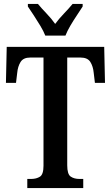

<svg xmlns="http://www.w3.org/2000/svg" viewBox="-20 -951 561 971"><path d="M118 0V-46H137Q164 -46 182 -57.5Q200 -69 200 -113V-660H133Q98 -660 84 -637.5Q70 -615 67 -582L61 -532H10L14 -714H507L511 -532H460L454 -582Q451 -615 437 -637.5Q423 -660 387 -660H320V-115Q320 -70 337.5 -58Q355 -46 382 -46H401V0ZM209 -771Q200 -794 184 -820.5Q168 -847 151 -873Q134 -899 121 -918V-931H172Q190 -909 215.5 -882.5Q241 -856 259 -830Q278 -856 303.5 -882.5Q329 -909 347 -931H398V-918Q386 -899 368.5 -873Q351 -847 335.5 -820.5Q320 -794 311 -771Z"/></svg>

Font: Noto Serif Ethiopic ExtraCondensed SemiBold
Style: Regular
Weight: 600
Width: 2
Designer: Monotype Design Team
Foundry: Monotype Imaging Inc.
Version: Version 2.102; ttfautohint (v1.8.4.7-5d5b)